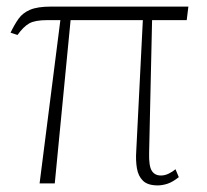

<svg xmlns="http://www.w3.org/2000/svg" viewBox="-20 -556 627 582"><path d="M100 0 163 -495H123Q86 -495 68.5 -485Q51 -475 33 -450L12 -457Q24 -482 36.5 -499.5Q49 -517 71.5 -526.5Q94 -536 134 -536H551L546 -495H441L432 -92Q431 -53 440 -38.5Q449 -24 468 -24Q480 -24 492 -30Q504 -36 512 -43L522 -19Q503 -4 487.5 1Q472 6 458 6Q428 6 413.5 -8Q399 -22 395 -46Q391 -70 393 -98L413 -495H194L146 0Z"/></svg>

Font: Noto Serif ExtraLight
Style: Regular
Weight: 200
Designer: Monotype Design Team
Foundry: Monotype Imaging Inc.
Version: Version 2.015; ttfautohint (v1.8.4.7-5d5b)